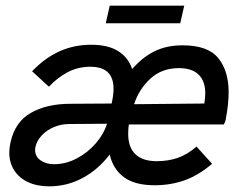

<svg xmlns="http://www.w3.org/2000/svg" viewBox="-20 -656 867 686"><path d="M357.9 -572.8 372.1 -635.7H638.2L624 -572.8ZM13.2 -110.8Q13.2 -128.4 17.6 -147.5Q33.7 -220.7 90.6 -252.9Q147.5 -285.2 231.9 -285.2L378.9 -286.1Q385.7 -316.4 385.7 -338.9Q385.7 -377.9 365.2 -397.7Q344.7 -417.5 302.2 -417.5Q258.3 -417.5 221.2 -397.7Q184.1 -377.9 154.8 -346.2L94.7 -401.4Q141.1 -449.7 193.1 -472.9Q245.1 -496.1 305.7 -496.1Q367.2 -496.1 403.3 -472.7Q439.5 -449.2 452.1 -409.2Q489.7 -452.1 532.7 -473.1Q575.7 -494.1 632.3 -494.1Q723.1 -494.1 760 -448.2Q796.9 -402.3 796.9 -327.1Q796.9 -284.2 786.6 -229.5Q786.1 -225.6 784.7 -221.9Q783.2 -218.3 779.8 -211.4H440.4Q438 -196.8 438 -178.2Q438 -129.4 464.1 -104.7Q490.2 -80.1 539.6 -80.1Q581.5 -80.1 616 -92.3Q650.4 -104.5 682.1 -132.3L737.8 -70.8Q689 -29.3 639.2 -11.7Q589.4 5.9 532.7 5.9Q460.9 5.9 422.1 -23.4Q383.3 -52.7 372.1 -104Q330.1 -49.3 274.7 -19.8Q219.2 9.8 155.8 9.8Q112.8 9.8 80.6 -5.1Q48.3 -20 30.8 -47.4Q13.2 -74.7 13.2 -110.8ZM710 -286.1Q713.4 -308.6 713.4 -322.3Q713.4 -366.2 689.7 -389.4Q666 -412.6 619.1 -412.6Q558.6 -412.6 517.8 -375.5Q477.1 -338.4 459 -283.7ZM362.3 -213.9 228 -212.9Q198.7 -212.9 172.6 -201.9Q146.5 -190.9 128.9 -171.9Q111.3 -152.8 106.4 -129.9Q105.5 -126.5 105.5 -119.6Q105.5 -96.7 125.2 -83Q145 -69.3 172.9 -69.3Q215.3 -69.3 254.9 -90.3Q294.4 -111.3 323 -144.8Q351.6 -178.2 362.3 -213.9Z"/></svg>

Font: Acari Sans Medium
Style: Italic
Weight: 500
Italic angle: -13°
Designer: Alfredo Marco Pradil and Stefan Peev
Foundry: Hanken Design Co.
Version: Version 1.045